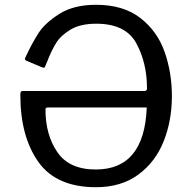

<svg xmlns="http://www.w3.org/2000/svg" viewBox="-20 -772 803 802"><path d="M594 -403Q594 -509 549.5 -591Q505 -673 382 -673Q316 -673 275 -648.5Q234 -624 214.5 -592.5Q195 -561 178 -517Q169 -495 167 -491Q165 -489 163 -489L155 -491L89 -519Q84 -522 84 -525Q84 -528 87 -534Q114 -592 141 -634Q168 -676 228 -714Q288 -752 381 -752Q495 -752 566 -697Q637 -642 667.5 -555.5Q698 -469 698 -370Q698 -268 663.5 -181.5Q629 -95 557.5 -42.5Q486 10 381 10Q215 10 140 -96Q65 -202 65 -375Q65 -385 67 -388.5Q69 -392 77 -392H584Q594 -392 594 -403ZM181 -323Q174 -323 172 -321Q170 -319 170 -314Q170 -209 219.5 -136.5Q269 -64 380 -64Q583 -64 593 -323Z"/></svg>

Font: Libre Franklin
Style: Regular
Weight: 400
Designer: Pablo Impallari, Rodrigo Fuenzalida
Foundry: Impallari Type
Version: Version 1.001; ttfautohint (v1.4.1)